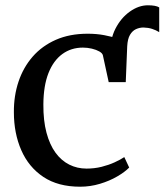

<svg xmlns="http://www.w3.org/2000/svg" viewBox="-20 -695 622 726"><path d="M455.5 -384.5 412 -417.5 398 -493.5Q395.5 -545.5 416.5 -586.5Q437.5 -627.5 471 -651.2Q504.5 -675 539 -675Q569.5 -675 582 -667V-573.5Q570 -581 555.2 -585.8Q540.5 -590.5 522.5 -591Q508 -591 494.2 -584.8Q480.5 -578.5 471.5 -563.2Q462.5 -548 461 -520ZM283 11Q199.5 11 144 -26Q88.5 -63 60.5 -127Q32.5 -191 32.5 -270.5Q32 -332.5 50 -386.2Q68 -440 103.5 -480.8Q139 -521.5 191.2 -544.5Q243.5 -567.5 311.5 -567.5Q345.5 -567.5 374.2 -562Q403 -556.5 424.8 -549.2Q446.5 -542 460 -537.5L455.5 -384.5H391L369 -486Q367 -494 355.5 -500.5Q344 -507 327.5 -511Q311 -515 293.5 -515Q249 -515 215.5 -490.5Q182 -466 163.2 -418.5Q144.5 -371 144 -300.5Q143.5 -239 155.8 -193.2Q168 -147.5 190 -117.5Q212 -87.5 242 -72.5Q272 -57.5 307 -57.5Q337 -57.5 364 -64.2Q391 -71 413 -81Q435 -91 450 -101L468.5 -61.5Q452 -44.5 423.2 -27.8Q394.5 -11 358 0Q321.5 11 283 11Z"/></svg>

Font: Merriweather 24pt
Style: Regular
Weight: 400
Designer: Eben Sorkin
Foundry: Eben Sorkin
Version: Version 2.100